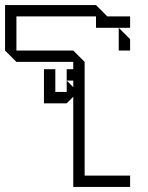

<svg xmlns="http://www.w3.org/2000/svg" viewBox="-20 -605 584 760"><path d="M450 -405V-495L495 -450V-405ZM270 135V-360H45L0 -405V-585H360L405 -540H495V-495H360V-540H45V-405H270L315 -360V90H495V135ZM244 -286V-331H289V-286ZM154 -196V-331H199V-241H244V-286L289 -241L244 -196Z"/></svg>

Font: Rubik Iso
Style: Regular
Weight: 400
Designer: Hubert and Fischer, NaN
Foundry: Hubert and Fischer, NaN
Version: Version 2.200